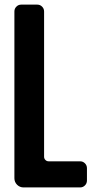

<svg xmlns="http://www.w3.org/2000/svg" viewBox="-20 -820 414 840"><path d="M43 -769.5V-405.3V-40C43 -29.3 46.9 -19.5 54.7 -11.7C62.5 -3.9 72.3 0 83 0H330.1C338.9 0 345.7 -2.9 351.6 -8.8C357.4 -14.6 360.4 -21.5 360.4 -30.3V-84C360.4 -92.8 357.4 -99.6 351.6 -105.5C345.7 -111.3 338.9 -114.3 330.1 -114.3H192.4C187.5 -114.3 182.6 -116.2 178.7 -120.1C174.8 -124 172.9 -128.9 172.9 -133.8V-769.5C172.9 -778.3 169.9 -785.2 164.1 -791C158.2 -796.9 151.4 -799.8 142.6 -799.8H73.2C64.5 -799.8 57.6 -796.9 51.8 -791C45.9 -785.2 43 -778.3 43 -769.5Z"/></svg>

Font: Yellow Ladder Regular
Style: Regular
Weight: 400
Designer: Zima Creative
Version: Version 2.002